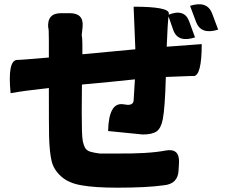

<svg xmlns="http://www.w3.org/2000/svg" viewBox="-20 -806 1040 888"><path d="M29 -375Q14 -528 60 -529Q68 -528 206 -540Q206 -540 206 -620Q206 -678 203 -677Q197 -745 262 -745H303Q368 -745 362 -682L358 -644Q361 -629 361 -600V-555Q510 -569 606 -578L598 -775Q761 -775 761 -744Q755 -701 751 -590L913 -602Q913 -455 875 -454Q887 -456 747 -450Q743 -307 733 -255Q725 -213 704 -198Q683 -184 640 -184L480 -200Q483 -332 548 -324L571 -321Q596 -321 598 -341L604 -439L487 -427Q402 -419 359 -415Q357 -273 359 -200Q360 -169 363 -153Q366 -137 373 -123Q381 -109 399 -104Q417 -99 441 -96H510Q666 -94 747 -110Q810 -121 808 -56L806 -20Q804 45 737 51Q660 62 522 62Q418 62 357 51Q297 41 263 10Q229 -20 219 -60Q209 -101 207 -175Q206 -218 206 -399Q88 -386 29 -375ZM859 -779Q938 -804 961 -744L989 -669Q910 -644 887 -704L859 -779ZM757 -737Q833 -768 855 -707L882 -633Q802 -607 781 -668Z"/></svg>

Font: Swei Half Moon CJK SC
Style: Black
Weight: 900
Version: Version 2.071